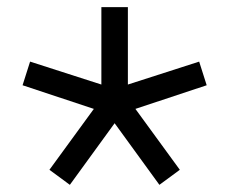

<svg xmlns="http://www.w3.org/2000/svg" viewBox="-20 -588 640 536"><path d="M175 -72 118 -114 242 -284 43 -350 64 -416 263 -352V-568H337V-352L536 -416L557 -350L358 -284L482 -114L425 -72L300 -244Z"/></svg>

Font: IBM Plox Mono
Style: Regular
Weight: 400
Monospace: yes
Designer: Mike Abbink, Paul van der Laan, Pieter van Rosmalen
Foundry: Bold Monday
Version: Version 2.1